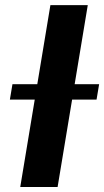

<svg xmlns="http://www.w3.org/2000/svg" viewBox="-20 -748 416 768"><path d="M331.1 -727.5 210.4 0H61L181.6 -727.5ZM19.5 -349.6 29.8 -411.1H376.5L366.2 -349.6Z"/></svg>

Font: Inter 17pt
Style: Bold Italic
Weight: 700
Italic angle: -9.3988°
Version: Version 4.001;git-66647c0bb